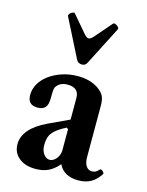

<svg xmlns="http://www.w3.org/2000/svg" viewBox="-107 -753 639 832"><g transform="rotate(15 212.0 -337.5)"><path d="M133 11Q87 11 59 -12Q31 -35 31 -73Q31 -108 57 -138Q83 -168 134 -192L226 -235V-332Q226 -355 213 -366.5Q200 -378 175 -378Q139 -378 123 -351Q121 -347 120 -336Q119 -325 119 -301Q119 -273 108 -260.5Q97 -248 73 -248Q29 -248 29 -293Q29 -320 43 -344Q57 -368 82 -386Q107 -404 139.5 -414.5Q172 -425 209 -425Q265 -425 302 -399Q322 -385 329.5 -369.5Q337 -354 337 -326V-97Q337 -71 346.5 -56.5Q356 -42 373 -42Q382 -42 389.5 -46Q397 -50 405 -59Q408 -62 413 -59Q418 -56 421.5 -51Q425 -46 423 -43Q405 -15 381.5 -2Q358 11 325 11Q293 11 270.5 -1.5Q248 -14 237 -38Q223 -21 207 -10Q191 1 173 6Q155 11 133 11ZM183 -43Q194 -43 204 -51Q214 -59 220 -71.5Q226 -84 226 -97V-192L219 -197Q197 -186 182.5 -175.5Q168 -165 159.5 -154Q151 -143 147.5 -129.5Q144 -116 144 -99Q144 -75 155.5 -59Q167 -43 183 -43ZM211 -478Q194 -478 186 -493L99 -665Q97 -670 102 -676Q107 -682 114.5 -685Q122 -688 125 -684L189 -609Q201 -595 210 -595Q219 -595 231 -609L296 -684Q300 -688 307 -685Q314 -682 319.5 -676Q325 -670 322 -665L234 -493Q230 -485 224.5 -481.5Q219 -478 211 -478Z"/></g></svg>

Font: Junicode VF
Style: Regular
Weight: 400
Designer: Peter S. Baker
Version: Version 2.213